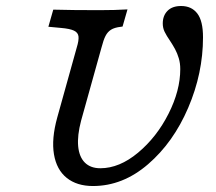

<svg xmlns="http://www.w3.org/2000/svg" viewBox="-20 -602 713 633"><path d="M168.7 -214.5 233 -445.2Q240.3 -468.8 238.8 -481.8Q237.3 -494.7 223.9 -501Q210.6 -507.4 181.3 -509.9L139.5 -513.8L155.6 -570.2Q217.7 -568.5 304.4 -568.5H307.3H308.2Q359.1 -568.5 400.3 -571L384.1 -514.5L378 -513.6Q357.3 -511.2 346 -504Q334.7 -496.9 327.9 -483.6Q321 -470.3 314.6 -445.2L247.3 -203.9Q234.5 -155.3 237.7 -119.9Q241 -84.6 259.8 -65.9Q278.6 -47.3 310.8 -47.3Q373.5 -47.3 435 -98.5Q496.5 -149.8 535.4 -226.6Q574.3 -303.3 574.3 -374.2Q574.3 -393.8 569.4 -410Q564.6 -426.3 557 -440.3Q549.3 -454.3 541 -466.8Q528.8 -484.6 522.7 -497.2Q516.6 -509.9 516.6 -524.7Q516.6 -550.3 532.2 -566.2Q547.8 -582.2 577.2 -582.2Q611.4 -582.2 630.3 -557.8Q649.3 -533.3 649.3 -479.1Q649.3 -360.4 600.4 -246.5Q551.6 -132.5 468.2 -60.6Q384.8 11.3 286.6 11.3Q233.5 11.3 200 -15.5Q166.5 -42.3 157.9 -93.3Q149.3 -144.3 168.7 -214.5Z"/></svg>

Font: Playfair Micro SmCond SmLight
Style: Italic
Weight: 360
Width: 4
Italic angle: -15.6°
Designer: Claus Eggers Sørensen
Foundry: Claus Eggers Sørensen
Version: Version 2.203;Glyphs 3.3 (3326)